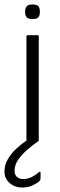

<svg xmlns="http://www.w3.org/2000/svg" viewBox="-46 -629 266 857"><path d="M127 -6Q127 0 122 0H78Q72 0 72 -6V-466Q72 -472 78 -472H122Q127 -472 127 -466ZM132 -577Q132 -560 125.5 -552Q119 -544 99 -544Q80 -544 73 -552Q66 -560 66 -577Q66 -592 73 -600.5Q80 -609 99 -609Q120 -609 126 -600.5Q132 -592 132 -577ZM52 208Q20 208 -3 188Q-26 168 -26 137Q-26 107 -11 81.5Q4 56 26.5 35Q49 14 70 0Q74 -2 79.5 -4Q85 -6 91 -6H122Q125 -6 126.5 -3Q128 0 122 3Q98 20 74 41Q50 62 34.5 85Q19 108 19 133Q19 152 30.5 161.5Q42 171 60 170Q79 170 97 160.5Q115 151 127 140Q130 137 132.5 137.5Q135 138 135 142V167Q135 176 126 183Q114 192 96 200Q78 208 52 208Z"/></svg>

Font: Glory Thin Light
Style: Regular
Weight: 300
Version: Version 1.011